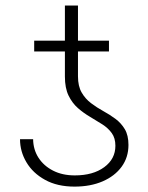

<svg xmlns="http://www.w3.org/2000/svg" viewBox="-20 -673 540 702"><path d="M401.9 -140.1Q401.9 -168 388.7 -186.3Q375.5 -204.6 354.2 -218.3Q333 -231.9 309.6 -245.6Q286.1 -259.3 265.1 -277.6Q244.1 -295.9 230.7 -323.5Q217.3 -351.1 217.3 -393.1V-652.8H265.1V-394Q265.1 -357.9 278.6 -334.7Q292 -311.5 313 -295.7Q334 -279.8 357.7 -266.8Q381.3 -253.9 402.1 -238.5Q422.9 -223.1 436.3 -200.7Q449.7 -178.2 449.7 -143.1Q449.7 -97.7 424.8 -63.5Q399.9 -29.3 355.5 -10Q311 9.3 252.4 9.3Q189.5 9.3 144.8 -15.4Q100.1 -40 76.7 -79.6Q53.2 -119.1 53.2 -164.1H101.1Q101.6 -126 120.8 -96.2Q140.1 -66.4 174.1 -49.1Q208 -31.7 253.4 -31.7Q320.3 -31.7 361.1 -61.8Q401.9 -91.8 401.9 -140.1ZM378.4 -524.4V-484.9H105V-524.4Z"/></svg>

Font: Inter Tight ExtraLight
Style: Regular
Weight: 250
Designer: Rasmus Andersson
Foundry: rsms
Version: Version 3.004